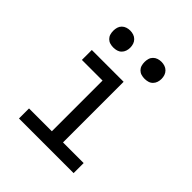

<svg xmlns="http://www.w3.org/2000/svg" viewBox="-200 -866 999 999"><g transform="rotate(45 300.0 -366.5)"><path d="M99 0V-74H267V-447H115V-520H349V-74H501V0ZM415 -608Q402 -608 390 -611.5Q378 -615 369 -624Q360 -633 356.5 -645Q353 -657 353 -670Q353 -683 356.5 -695Q360 -707 369 -716Q378 -725 390 -729Q402 -733 415 -733Q428 -733 440 -729Q452 -725 461 -716Q470 -707 474 -695Q478 -683 478 -670Q478 -657 474 -645Q470 -633 461 -624Q452 -615 440 -611.5Q428 -608 415 -608ZM185 -608Q172 -608 160 -611.5Q148 -615 139 -624Q130 -633 126.5 -645Q123 -657 123 -670Q123 -683 126.5 -695Q130 -707 139 -716Q148 -725 160 -729Q172 -733 185 -733Q198 -733 210 -729Q222 -725 231 -716Q240 -707 244 -695Q248 -683 248 -670Q248 -657 244 -645Q240 -633 231 -624Q222 -615 210 -611.5Q198 -608 185 -608Z"/></g></svg>

Font: Iosevka Fixed Extended
Style: Regular
Weight: 400
Width: 7
Monospace: yes
Designer: Belleve Invis
Foundry: Belleve Invis
Version: Version 24.1.1; ttfautohint (v1.8.4)